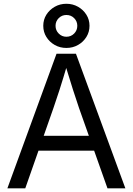

<svg xmlns="http://www.w3.org/2000/svg" viewBox="-20 -1018 718 1038"><path d="M20 0 285.6 -727.5H390.6L657.7 0H561L407.2 -434.1Q393.1 -475.1 374.3 -533.7Q355.5 -592.3 327.6 -684.1H348.1Q320.8 -591.3 301.8 -532.2Q282.7 -473.1 269 -434.1L116.7 0ZM154.8 -203.6V-283.7H522.9V-203.6ZM338.9 -758.8Q304.2 -758.8 275.9 -774.9Q247.6 -791 230.7 -818.1Q213.9 -845.2 213.9 -878.4Q213.9 -911.6 230.7 -938.5Q247.6 -965.3 275.9 -981.4Q304.2 -997.6 338.9 -997.6Q373.5 -997.6 401.9 -981.4Q430.2 -965.3 447 -938.5Q463.9 -911.6 463.9 -878.4Q463.9 -845.2 447 -818.1Q430.2 -791 401.9 -774.9Q373.5 -758.8 338.9 -758.8ZM338.9 -819.3Q363.8 -819.3 380.9 -836.7Q397.9 -854 397.9 -878.4Q397.9 -902.8 380.9 -919.9Q363.8 -937 338.9 -937Q314.5 -937 297.4 -919.9Q280.3 -902.8 280.3 -878.4Q280.3 -854 297.4 -836.7Q314.5 -819.3 338.9 -819.3Z"/></svg>

Font: Inter 20pt
Style: Regular
Weight: 400
Version: Version 4.001;git-66647c0bb